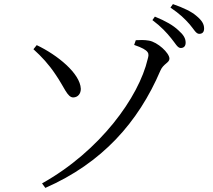

<svg xmlns="http://www.w3.org/2000/svg" viewBox="-20 -858 1040 936"><path d="M861 -624C876 -624 885 -633 885 -650C885 -671 875 -688 850 -710C825 -734 787 -756 735 -777L723 -760C766 -728 793 -698 814 -672C835 -647 845 -624 861 -624ZM951 -693C967 -693 975 -702 975 -719C975 -740 965 -758 937 -781C914 -801 875 -820 823 -838L811 -821C857 -790 881 -766 904 -740C925 -716 935 -693 951 -693ZM762 -514C776 -547 806 -552 806 -572C806 -600 748 -653 706 -660C683 -664 661 -663 642 -662L634 -639C713 -612 707 -596 700 -570C657 -385 468 -122 185 36L201 58C477 -63 654 -261 762 -514ZM250 -496C294 -433 308 -382 338 -383C360 -384 374 -401 374 -425C371 -500 260 -590 159 -638L143 -618C183 -582 218 -544 250 -496Z"/></svg>

Font: Noto Serif CJK JP
Style: Regular
Weight: 400
Designer: Ryoko NISHIZUKA 西塚涼子 (kana & ideographs); Frank Grießhammer (Latin, Greek & Cyrillic); Wenlong ZHANG 张文龙 (bopomofo); San
Foundry: Adobe Systems Incorporated
Version: Version 1.000;PS 1;hotconv 16.6.53;makeotf.lib2.5.65590